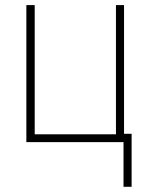

<svg xmlns="http://www.w3.org/2000/svg" viewBox="-20 -550 576 743"><path d="M460 -32.2H489.3V172.9H458V0H82V-530.3H114.3V-30.3H428.7V-530.3H460Z"/></svg>

Font: Pretendard Thin
Style: Regular
Weight: 100
Designer: Base glyphs from Inter by Rasmus Andersson; Hangeul glyphs from Noto Sans CJK(Source Han Sans) by Jang Soo-young and Kan
Foundry: Kil Hyung-jin
Version: Version 1.309